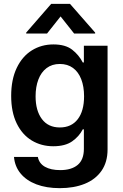

<svg xmlns="http://www.w3.org/2000/svg" viewBox="-20 -768 639 998"><path d="M52.7 47.9H176.8Q183.1 81.5 213.6 98.9Q244.1 116.2 293 116.2Q351.1 116.2 383.5 89.4Q416 62.5 416 5.9V-95.7H410.2Q391.6 -59.1 355.2 -33.4Q318.8 -7.8 256.8 -7.8Q194.8 -7.8 145 -37.8Q95.2 -67.9 66.7 -126.7Q38.1 -185.5 38.1 -269.5Q38.1 -354.5 66.9 -414.8Q95.7 -475.1 145.5 -506.1Q195.3 -537.1 257.8 -537.1Q319.8 -537.1 355 -509.8Q390.1 -482.4 410.2 -443.4H416V-530.3H539.1V8.8Q539.1 74.7 507.6 119.9Q476.1 165 420.2 187.5Q364.3 210 291 210Q221.2 210 169.2 190.2Q117.2 170.4 87.2 134Q57.1 97.7 52.7 47.9ZM417 -267.6Q417 -317.9 402.3 -356Q387.7 -394 359.4 -414.8Q331.1 -435.5 291 -435.5Q250.5 -435.5 222.2 -414.1Q193.8 -392.6 179.4 -354.5Q165 -316.4 165 -267.6Q165 -192.9 197.8 -149.2Q230.5 -105.5 291 -105.5Q351.1 -105.5 384 -148.2Q417 -190.9 417 -267.6ZM294.9 -682.6 224.6 -593.8H116.2V-598.6L246.1 -748H343.8L474.6 -598.6V-593.8H365.2Z"/></svg>

Font: Pretendard Std SemiBold
Style: Regular
Weight: 600
Designer: Base glyphs from Inter by Rasmus Andersson; Hangeul glyphs from Noto Sans CJK(Source Han Sans) by Jang Soo-young and Kan
Foundry: Kil Hyung-jin
Version: Version 1.309